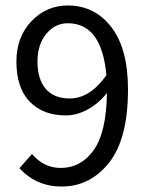

<svg xmlns="http://www.w3.org/2000/svg" viewBox="-20 -670 537 702"><path d="M40 -445Q40 -535 95 -592.5Q150 -650 228 -650Q326 -650 387 -571Q448 -492 448 -343Q448 -163 379 -75.5Q310 12 205 12Q113 12 51 -55L97 -107Q140 -56 202 -56Q276 -56 322.5 -121Q369 -186 371 -330Q341 -292 301 -270Q261 -248 221 -248Q137 -248 88.5 -298.5Q40 -349 40 -445ZM117 -445Q117 -381 147 -345.5Q177 -310 235 -310Q309 -310 369 -395Q352 -585 228 -585Q181 -585 149 -546Q117 -507 117 -445Z"/></svg>

Font: RibengUni
Style: Regular
Weight: 400
Designer: (1) Dr. Andrew Glass (Senior Program Manager at Microsoft Corporation)
(2) Bivuti Chakma (Chakma Font Designer & Keyboar
Foundry: Bivuti Chakma
Version: Version 2.2022; Updated on: 03 June 2022; Friday